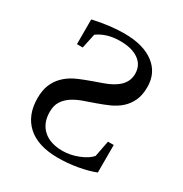

<svg xmlns="http://www.w3.org/2000/svg" viewBox="-158 -783 872 915"><g transform="rotate(30 278.0 -326.0)"><path d="M486.8 -24.9Q445.8 -8.8 392.6 0.5Q339.4 9.8 286.1 9.8Q176.3 9.8 118.4 -42.5Q60.5 -94.7 60.5 -189Q60.5 -231.4 72.8 -261.7Q85 -292 107.9 -315.4Q130.9 -338.9 163.1 -355.2Q195.3 -371.6 296.9 -406.7Q351.1 -425.8 378.4 -453.6Q405.8 -481.4 405.8 -521Q405.8 -567.9 368.9 -594.5Q332 -621.1 266.6 -621.1Q193.4 -621.1 143.6 -585L126.5 -504.9H94.7V-641.1Q187.5 -662.1 266.6 -662.1Q370.1 -662.1 429 -617.7Q487.8 -573.2 487.8 -495.1Q487.8 -449.7 472.9 -418.7Q458 -387.7 433.8 -366.7Q409.7 -345.7 378.9 -332Q348.1 -318.4 315.7 -307.1Q283.2 -295.9 252.4 -284.9Q221.7 -273.9 197.5 -258.1Q173.3 -242.2 158.4 -219.2Q143.6 -196.3 143.6 -161.1Q143.6 -99.6 181.9 -64.7Q220.2 -29.8 288.6 -29.8Q331.1 -29.8 374.3 -46.9Q417.5 -64 438 -87.9L455.1 -176.3H486.8Z"/></g></svg>

Font: Tinos
Style: Regular
Weight: 400
Designer: Steve Matteson
Foundry: Monotype Imaging Inc.
Version: Version 1.23